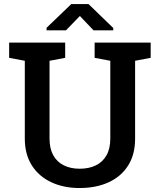

<svg xmlns="http://www.w3.org/2000/svg" viewBox="-20 -922 792 952"><path d="M374.5 10.3Q294.9 10.3 233.4 -18.8Q171.9 -47.9 137.5 -102.5Q103 -157.2 103 -234.9V-620.6L25.4 -635.3V-710.9H303.2V-635.3L225.6 -620.6V-234.9Q225.6 -185.5 244.1 -152.1Q262.7 -118.7 296.4 -102.1Q330.1 -85.4 375 -85.4Q421.4 -85.4 455.3 -102.1Q489.3 -118.7 508.1 -151.9Q526.9 -185.1 526.9 -234.9V-620.6L449.2 -635.3V-710.9H727.1V-635.3L649.9 -620.6V-234.9Q649.9 -156.2 615.5 -101.6Q581.1 -46.9 519 -18.3Q457 10.3 374.5 10.3ZM210.9 -771.5V-784.2L333.5 -901.9H418.9L541.5 -783.2V-771.5H443.8L376 -842.8L307.1 -771.5Z"/></svg>

Font: Roboto Slab LO Medium
Style: Regular
Weight: 500
Designer: Google
Version: Version 2.000